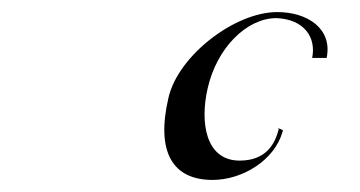

<svg xmlns="http://www.w3.org/2000/svg" viewBox="-20 -428 596 318"><path d="M259 -266C238 -176 266 -130 332 -130C382 -130 435 -163 448 -210C452 -214 435 -216 442 -216C436 -189 420 -162 377 -162C320 -162 311 -226 324 -282C339 -348 388 -398 438 -398C484 -396 504 -366 497 -332H521C531 -380 490 -408 439 -408C369 -408 275 -336 259 -266Z"/></svg>

Font: pokerface
Style: oblique
Weight: 400
Version: Version 1